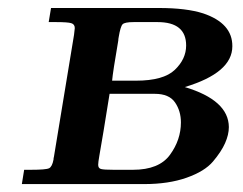

<svg xmlns="http://www.w3.org/2000/svg" viewBox="-20 -465 615 485"><path d="M35.2 0 41 -36.1H57.1Q96.2 -36.1 104 -40Q111.8 -43.9 115.2 -62Q115.2 -65.9 116.2 -68.8L167 -377Q168.9 -391.1 168.9 -394Q168.9 -403.8 159.9 -406.5Q150.9 -409.2 121.1 -409.2H103L108.9 -444.8H381.8Q450.7 -444.8 493.2 -431.2Q567.4 -406.2 566.9 -348.1Q566.9 -281.2 446.8 -245.1Q557.6 -211.9 558.1 -144Q558.1 -125 548.6 -103.5Q539.1 -82 518.1 -57.1Q497.1 -32.2 451.4 -16.1Q405.8 0 344.2 0ZM228 -48.8Q228 -40 235.1 -38.1Q242.2 -36.1 267.1 -36.1H315.9Q381.8 -36.1 409.4 -74Q437 -111.8 437 -155.8Q437 -184.6 422.1 -206.3Q407.2 -228 371.1 -228H256.8Q249 -178.2 241.5 -133.5Q233.9 -88.9 231 -71.8Q228 -54.7 228 -48.8ZM263.2 -261.2H323.2Q393.1 -261.2 421.6 -288.6Q450.2 -315.9 450.2 -350.1Q450.2 -409.2 377.9 -409.2H317.9Q294.9 -409.2 289.6 -403.6Q284.2 -397.9 279.8 -371.1Q278.8 -366.2 278.8 -362.8Q265.1 -283.2 263.2 -261.2Z"/></svg>

Font: CMU Serif Extra
Style: BoldSlanted
Weight: 700
Italic angle: -9.46001°
Version: Version 0.7.0